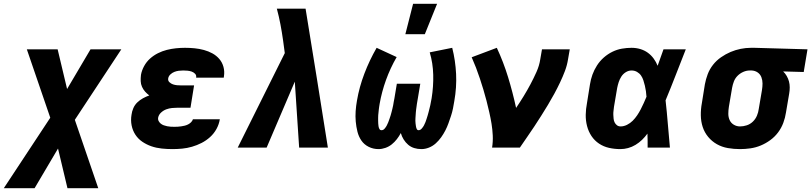

<svg xmlns="http://www.w3.org/2000/svg" viewBox="-62 -781 4293 1016"><path d="M121 215H-42L204 -158L80 -520H243L293 -310L417 -520H580L334 -147L458 215H295L245 5Z M851 8Q822 8 793.5 5Q765 2 739 -7Q713 -16 691 -31Q669 -46 654.5 -68Q640 -90 634.5 -117.5Q629 -145 634 -174Q636 -191 643.5 -208.5Q651 -226 664.5 -239Q678 -252 694.5 -261Q711 -270 728 -276Q716 -285 706 -296Q696 -307 689.5 -321.5Q683 -336 682.5 -352Q682 -368 684 -385Q688 -408 700.5 -431Q713 -454 732 -471Q751 -488 774 -499.5Q797 -511 821 -517Q845 -523 869 -525.5Q893 -528 917 -528Q943 -528 968 -525.5Q993 -523 1017 -516.5Q1041 -510 1062 -498.5Q1083 -487 1098.5 -469Q1114 -451 1120.5 -427Q1127 -403 1123 -377L1122 -370H976V-371Q978 -383 970 -391Q962 -399 951.5 -402.5Q941 -406 929.5 -407Q918 -408 907 -408Q895 -408 883.5 -406.5Q872 -405 860.5 -400.5Q849 -396 839.5 -387Q830 -378 828 -366Q826 -354 834.5 -346Q843 -338 853.5 -334.5Q864 -331 875 -330Q886 -329 898 -329H965L946 -211H879Q864 -211 848.5 -209.5Q833 -208 818 -202.5Q803 -197 790.5 -185.5Q778 -174 775 -159Q773 -149 777.5 -140.5Q782 -132 789 -126.5Q796 -121 804.5 -118Q813 -115 822.5 -113Q832 -111 841.5 -110.5Q851 -110 861 -110Q870 -110 879 -110.5Q888 -111 897.5 -112.5Q907 -114 915.5 -116Q924 -118 933 -122.5Q942 -127 949 -134Q956 -141 959 -150H1102L1101 -149Q1097 -123 1083.5 -98.5Q1070 -74 1049.5 -55.5Q1029 -37 1004.5 -24.5Q980 -12 954 -4.5Q928 3 902 5.5Q876 8 851 8Z M1196 0 1445 -500 1436 -567Q1430 -610 1422 -652Q1414 -694 1403 -735H1555Q1585 -551 1614.5 -367.5Q1644 -184 1673 0H1521L1498 -349L1349 0Z M1941 8Q1913 8 1889 -4Q1865 -16 1850.5 -37Q1836 -58 1829.5 -84Q1823 -110 1820.5 -137.5Q1818 -165 1820 -193Q1822 -221 1827 -249Q1839 -320 1866 -391Q1893 -462 1931 -528L2037 -479Q2003 -420 1980.5 -357.5Q1958 -295 1947 -232Q1946 -224 1944.5 -216.5Q1943 -209 1942.5 -201.5Q1942 -194 1941 -186.5Q1940 -179 1939.5 -172Q1939 -165 1939 -157.5Q1939 -150 1939 -142.5Q1939 -135 1939.5 -127.5Q1940 -120 1941 -113Q1942 -106 1945.5 -99Q1949 -92 1957 -92Q1966 -92 1973 -100Q1980 -108 1984.5 -116.5Q1989 -125 1992.5 -134Q1996 -143 1999 -152Q2002 -161 2005 -170Q2008 -179 2010 -188Q2012 -197 2014.5 -206Q2017 -215 2018.5 -224Q2020 -233 2021.5 -242Q2023 -251 2025 -260L2038 -338H2162L2149 -260Q2148 -253 2146.5 -245.5Q2145 -238 2144 -230.5Q2143 -223 2142 -215.5Q2141 -208 2140 -201Q2139 -194 2138.5 -186.5Q2138 -179 2137.5 -171.5Q2137 -164 2136.5 -156.5Q2136 -149 2136 -142Q2136 -135 2137 -127.5Q2138 -120 2139 -113Q2140 -106 2143 -99Q2146 -92 2153 -92Q2162 -92 2169.5 -100.5Q2177 -109 2181.5 -117.5Q2186 -126 2189.5 -135Q2193 -144 2195.5 -152.5Q2198 -161 2201 -170Q2204 -179 2206 -188Q2208 -197 2210.5 -206Q2213 -215 2215 -224.5Q2217 -234 2218.5 -243Q2220 -252 2222 -261Q2232 -323 2230.5 -385Q2229 -447 2212 -504L2331 -528Q2348 -461 2351.5 -390Q2355 -319 2342 -246Q2339 -227 2335 -207Q2331 -187 2324.5 -167.5Q2318 -148 2311 -128.5Q2304 -109 2294.5 -90.5Q2285 -72 2272.5 -54.5Q2260 -37 2244 -22.5Q2228 -8 2208 0Q2188 8 2168 8Q2148 8 2130 2.5Q2112 -3 2098 -15Q2084 -27 2074 -43Q2064 -59 2059 -77Q2050 -60 2038 -44.5Q2026 -29 2011 -17Q1996 -5 1977.5 1.5Q1959 8 1941 8ZM2083 -600 2124 -761H2251L2186 -600Z M2542 0Q2547 -32 2545.5 -64Q2544 -96 2539 -126.5Q2534 -157 2527 -187.5Q2520 -218 2512.5 -247.5Q2505 -277 2496 -306.5Q2487 -336 2477.5 -365Q2468 -394 2457 -422.5Q2446 -451 2434 -478L2567 -528Q2602 -453 2626.5 -373Q2651 -293 2669 -210Q2690 -241 2709 -272Q2728 -303 2745 -335Q2762 -367 2777 -400.5Q2792 -434 2797 -468L2806 -520H2953L2944 -468Q2939 -436 2927.5 -405.5Q2916 -375 2901.5 -344.5Q2887 -314 2871 -284.5Q2855 -255 2837.5 -226Q2820 -197 2802 -168.5Q2784 -140 2765.5 -112Q2747 -84 2727.5 -56Q2708 -28 2689 0Z M3221 8Q3190 8 3161 1.5Q3132 -5 3108 -21Q3084 -37 3068 -61Q3052 -85 3044.5 -114Q3037 -143 3037.5 -173.5Q3038 -204 3044 -235L3060 -335Q3064 -361 3073 -386Q3082 -411 3097 -434.5Q3112 -458 3133 -476.5Q3154 -495 3178.5 -507Q3203 -519 3229 -523.5Q3255 -528 3280 -528Q3304 -528 3326 -521.5Q3348 -515 3366 -502Q3384 -489 3397 -471Q3410 -453 3418 -433Q3426 -455 3433.5 -476.5Q3441 -498 3449 -520H3567Q3540 -452 3514 -384.5Q3488 -317 3460 -250Q3467 -188 3472 -125Q3477 -62 3483 0H3365Q3365 -18 3365 -36.5Q3365 -55 3364 -74Q3351 -56 3335.5 -41Q3320 -26 3301 -14.5Q3282 -3 3261.5 2.5Q3241 8 3221 8ZM3222 -112Q3239 -112 3256 -120.5Q3273 -129 3286 -142Q3299 -155 3309.5 -170.5Q3320 -186 3328.5 -202.5Q3337 -219 3344.5 -235.5Q3352 -252 3359 -269Q3358 -284 3356 -298.5Q3354 -313 3350.5 -327.5Q3347 -342 3342.5 -356Q3338 -370 3330 -381.5Q3322 -393 3309 -400.5Q3296 -408 3280 -408Q3264 -408 3249.5 -399Q3235 -390 3226 -376Q3217 -362 3212 -346.5Q3207 -331 3204 -316L3187 -216Q3186 -205 3184.5 -194.5Q3183 -184 3183.5 -173.5Q3184 -163 3185 -152.5Q3186 -142 3190.5 -133Q3195 -124 3203 -118Q3211 -112 3222 -112Z M3854 8Q3821 8 3789.5 2.5Q3758 -3 3731.5 -18Q3705 -33 3685.5 -56.5Q3666 -80 3656.5 -109Q3647 -138 3646.5 -170.5Q3646 -203 3652 -235L3668 -335Q3673 -362 3683 -388.5Q3693 -415 3711 -438Q3729 -461 3753.5 -478Q3778 -495 3804 -506Q3830 -517 3857.5 -522.5Q3885 -528 3912 -528H3931L4211 -520L4191 -400L4082 -403Q4093 -393 4101 -379Q4109 -365 4113 -350Q4117 -335 4117 -318.5Q4117 -302 4114 -285L4097 -185Q4093 -158 4083 -131Q4073 -104 4055.5 -80.5Q4038 -57 4014 -39.5Q3990 -22 3963.5 -11Q3937 0 3909 4Q3881 8 3854 8ZM3854 -112Q3872 -112 3890 -118Q3908 -124 3922 -137.5Q3936 -151 3943.5 -169Q3951 -187 3953 -204L3970 -304Q3973 -322 3973 -339.5Q3973 -357 3967 -372.5Q3961 -388 3947.5 -397.5Q3934 -407 3916 -408H3905Q3888 -408 3871 -400.5Q3854 -393 3841 -380Q3828 -367 3821.5 -350Q3815 -333 3812 -316L3795 -216Q3792 -197 3792 -179Q3792 -161 3799 -145.5Q3806 -130 3821 -121Q3836 -112 3854 -112Z"/></svg>

Font: Iosevka Heavy Extended Oblique
Style: Regular
Weight: 900
Width: 7
Italic angle: -9°
Monospace: yes
Designer: Belleve Invis
Foundry: Belleve Invis
Version: Version 32.5.0; ttfautohint (v1.8.4)